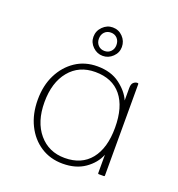

<svg xmlns="http://www.w3.org/2000/svg" viewBox="-103 -604 646 698"><g transform="rotate(20 220.5 -255.0)"><path d="M162 -463Q162 -486 178.5 -502.5Q195 -519 217 -519Q240 -519 256 -502.5Q272 -486 272 -463Q272 -441 255.5 -425Q239 -409 217 -409Q195 -409 178.5 -425Q162 -441 162 -463ZM217 -428Q232 -428 241.5 -438Q251 -448 251 -463Q251 -479 241.5 -489Q232 -499 217 -499Q202 -499 192.5 -489Q183 -479 183 -463Q183 -448 192.5 -438Q202 -428 217 -428ZM348 -284V-332Q348 -348 355 -354Q362 -360 369 -360H371Q374 -360 374 -357V-3Q374 0 371 0H351Q348 0 348 -3V-74Q334 -39 299.5 -15Q265 9 214 9Q166 9 129 -15Q92 -39 71 -81.5Q50 -124 50 -179Q50 -234 71 -276Q92 -318 128.5 -342.5Q165 -367 213 -367Q266 -367 300.5 -341Q335 -315 348 -284ZM214 -13Q279 -13 314 -56.5Q349 -100 349 -179Q349 -259 314 -302Q279 -345 213 -345Q150 -345 113 -300Q76 -255 76 -179Q76 -103 114 -58Q152 -13 214 -13Z"/></g></svg>

Font: Zain ExtraLight
Style: Regular
Weight: 200
Designer: Zain,Boutros
Foundry: Mobile Telecommunications Company (Zain), 2024
Version: Version 1.51; ttfautohint (v1.8.4)